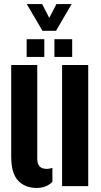

<svg xmlns="http://www.w3.org/2000/svg" viewBox="-20 -922 501 951"><path d="M35.5 -147.5V-600H164.5V-136.5Q164.5 -110 176.2 -97.8Q188 -85.5 212 -85.5Q225 -85.5 239.5 -90.5V-21Q209 9 162 9Q104 9 69.8 -27.2Q35.5 -63.5 35.5 -147.5ZM287.5 0V-600H417V0ZM249.5 -640V-728H337.5V-640ZM112 -640V-728H199.5V-640ZM190.5 -769.5 112.5 -902H188.5L224 -833.5L259.5 -902H335L257.5 -769.5Z"/></svg>

Font: Big Shoulders Stencil Display Thin ExtraBold
Style: Regular
Weight: 800
Version: Version 2.001